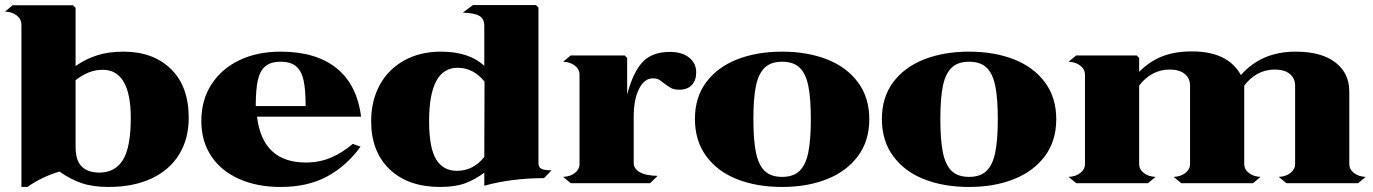

<svg xmlns="http://www.w3.org/2000/svg" viewBox="-30 -727 5450 762"><path d="M719 -259Q719 -177 681.5 -115Q644 -53 572 -19Q500 15 400 15Q339 15 294.5 0Q250 -15 206 -46Q137 -26 79 15H55V-629Q55 -651 36.5 -665.5Q18 -680 -10 -681L20 -706H260L270 -696V-465Q310 -493 355.5 -507.5Q401 -522 460 -522Q578 -522 648.5 -453Q719 -384 719 -259ZM489 -259Q489 -354 461 -402Q433 -450 378 -450Q349 -450 323.5 -440Q298 -430 270 -409V-144Q270 -90 294.5 -66Q319 -42 364 -42Q427 -42 458 -92.5Q489 -143 489 -259Z M1084 15Q990 15 918.5 -17Q847 -49 808 -108Q769 -167 769 -247Q769 -329 808.5 -391Q848 -453 919 -487.5Q990 -522 1084 -522Q1224 -522 1305.5 -456.5Q1387 -391 1403 -264H990Q1012 -82 1184 -82Q1237 -82 1282.5 -101Q1328 -120 1370 -156L1401 -145Q1345 -68 1268 -26.5Q1191 15 1084 15ZM1084 -482Q1044 -482 1022.5 -463.5Q1001 -445 993 -407.5Q985 -370 985 -306H1183Q1183 -370 1175 -407.5Q1167 -445 1145.5 -463.5Q1124 -482 1084 -482Z M2159 -51 2129 -20Q2002 -20 1892 10V-42Q1857 -15 1817 0Q1777 15 1717 15Q1590 15 1516.5 -55Q1443 -125 1443 -246Q1443 -327 1477 -389.5Q1511 -452 1574 -487Q1637 -522 1720 -522Q1831 -522 1892 -466V-625Q1892 -651 1874 -663Q1856 -675 1807 -677L1847 -707H2097L2107 -697V-80Q2107 -63 2119 -57Q2131 -51 2159 -51ZM1892 -104 1893 -403Q1849 -458 1786 -458Q1673 -458 1673 -246Q1673 -140 1701 -94.5Q1729 -49 1783 -49Q1848 -49 1892 -104Z M2733 -440Q2733 -408 2715.5 -389.5Q2698 -371 2666 -371Q2646 -371 2634.5 -377Q2623 -383 2607 -395Q2594 -406 2585 -411Q2576 -416 2561 -416Q2527 -416 2506 -374Q2485 -332 2485 -263V-80Q2485 -58 2508.5 -44Q2532 -30 2580 -29L2550 0H2235L2205 -25Q2233 -26 2251.5 -40.5Q2270 -55 2270 -76V-430Q2270 -452 2251.5 -466.5Q2233 -481 2205 -482L2235 -507H2449L2459 -497V-352Q2483 -442 2521 -481.5Q2559 -521 2628 -521Q2677 -521 2705 -498.5Q2733 -476 2733 -440Z M3420 -254Q3420 -340 3375 -400.5Q3330 -461 3252 -491.5Q3174 -522 3074 -522Q2974 -522 2896 -491.5Q2818 -461 2773 -401Q2728 -341 2728 -255Q2728 -168 2773 -107Q2818 -46 2896 -15.5Q2974 15 3074 15Q3174 15 3252 -16Q3330 -47 3375 -107.5Q3420 -168 3420 -254ZM3188 -254Q3188 -172 3178 -122.5Q3168 -73 3143.5 -49Q3119 -25 3074 -25Q3029 -25 3004.5 -49Q2980 -73 2970 -122.5Q2960 -172 2960 -255Q2960 -337 2970 -385.5Q2980 -434 3004.5 -458Q3029 -482 3074 -482Q3119 -482 3143.5 -458.5Q3168 -435 3178 -386Q3188 -337 3188 -254Z M4162 -254Q4162 -340 4117 -400.5Q4072 -461 3994 -491.5Q3916 -522 3816 -522Q3716 -522 3638 -491.5Q3560 -461 3515 -401Q3470 -341 3470 -255Q3470 -168 3515 -107Q3560 -46 3638 -15.5Q3716 15 3816 15Q3916 15 3994 -16Q4072 -47 4117 -107.5Q4162 -168 4162 -254ZM3930 -254Q3930 -172 3920 -122.5Q3910 -73 3885.5 -49Q3861 -25 3816 -25Q3771 -25 3746.5 -49Q3722 -73 3712 -122.5Q3702 -172 3702 -255Q3702 -337 3712 -385.5Q3722 -434 3746.5 -458Q3771 -482 3816 -482Q3861 -482 3885.5 -458.5Q3910 -435 3920 -386Q3930 -337 3930 -254Z M5390 -25 5360 0H5075L5045 -25Q5073 -26 5091.5 -40.5Q5110 -55 5110 -76V-387Q5110 -416 5089 -433.5Q5068 -451 5029 -451Q4993 -451 4962 -434.5Q4931 -418 4908 -387V-76Q4908 -55 4926.5 -40.5Q4945 -26 4973 -25L4943 0H4658L4628 -25Q4656 -26 4674.5 -40.5Q4693 -55 4693 -76V-387Q4693 -416 4672 -433.5Q4651 -451 4612 -451Q4576 -451 4545 -434.5Q4514 -418 4491 -387V-76Q4491 -55 4509.5 -40.5Q4528 -26 4556 -25L4526 0H4241L4211 -25Q4239 -26 4257.5 -40.5Q4276 -55 4276 -76V-430Q4276 -452 4257.5 -466.5Q4239 -481 4211 -482L4241 -507H4481L4491 -497V-442Q4533 -484 4583 -503.5Q4633 -523 4700 -523Q4771 -523 4819.5 -500Q4868 -477 4895 -429Q4976 -522 5112 -522Q5214 -522 5269.5 -479.5Q5325 -437 5325 -364V-76Q5325 -55 5343.5 -40.5Q5362 -26 5390 -25Z"/></svg>

Font: FFF_Oezguer-Guendem
Style: Bold
Weight: 700
Designer: bBox Type GmbH
Foundry: bBox Type GmbH
Version: Version 1.004